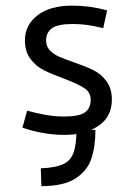

<svg xmlns="http://www.w3.org/2000/svg" viewBox="-20 -465 478 673"><path d="M341.8 -366.2Q286.1 -380.9 236.3 -380.9Q181.6 -380.9 161.6 -365.7Q141.6 -350.6 141.6 -323.2Q141.6 -302.7 154.3 -289.1Q167 -275.4 185.5 -267.1Q204.1 -258.8 237.3 -247.1Q280.3 -232.4 307.1 -219.2Q334 -206.1 353 -180.7Q372.1 -155.3 372.1 -116.2Q372.1 -55.7 325.2 -23.9Q278.3 7.8 206.1 7.8Q168 7.8 129.9 1Q91.8 -5.9 58.6 -17.6L75.2 -77.1Q105.5 -68.4 138.7 -62.5Q171.9 -56.6 204.1 -56.6Q257.8 -56.6 277.8 -71.3Q297.9 -85.9 297.9 -115.2Q297.9 -141.6 275.4 -156.2Q252.9 -170.9 204.1 -189.5Q161.1 -205.1 133.8 -218.8Q106.4 -232.4 86.9 -258.3Q67.4 -284.2 67.4 -323.2Q67.4 -377.9 111.8 -411.6Q156.2 -445.3 232.4 -445.3Q294.9 -445.3 355.5 -428.7ZM123 125Q172.9 123 199.7 111.3Q226.6 99.6 237.3 71.3Q248 43 248 -9.8H314.5Q314.5 49.8 299.8 92.3Q285.2 134.8 243.7 161.1Q202.1 187.5 125 187.5Z"/></svg>

Font: Sudo Variable
Style: Regular
Weight: 400
Monospace: yes
Designer: Jens Kutilek
Foundry: Jens Kutilek
Version: Version 0.040